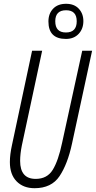

<svg xmlns="http://www.w3.org/2000/svg" viewBox="-20 -981 505 1011"><path d="M419 -870Q419 -909 395 -935Q371 -961 328 -961Q284 -961 259.5 -935Q235 -909 235 -868Q235 -776 327 -776Q369 -776 394 -802.5Q419 -829 419 -870ZM271 -869Q271 -927 328 -927Q384 -927 384 -869Q384 -810 327 -810Q271 -810 271 -869ZM359 -224 465 -714H413L307 -229Q287 -134 257.5 -86.5Q228 -39 168 -39Q86 -39 86 -134Q86 -170 95 -215L202 -714H149L43 -217Q32 -167 32 -128Q32 -62 67.5 -26Q103 10 162 10Q251 10 293.5 -53.5Q336 -117 359 -224Z"/></svg>

Font: Noto Sans Display Condensed Light
Style: Italic
Weight: 300
Width: 3
Designer: Monotype Design team
Foundry: Monotype Imaging Inc.
Version: 1.000